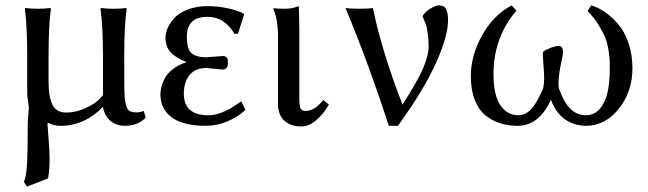

<svg xmlns="http://www.w3.org/2000/svg" viewBox="-20 -462 2429 720"><path d="M162.1 -249V-153.8Q162.1 -99.6 176.5 -69.8Q190.9 -40 228 -40Q267.6 -40 308.3 -60.1Q349.1 -80.1 366.2 -106V-249Q366.2 -361.3 356.9 -429.2L358.9 -432.1Q377 -429.2 405.8 -429.2Q434.6 -429.2 453.1 -432.1L455.1 -429.2Q445.8 -366.2 445.8 -249L446.3 -126Q446.8 -63 462.9 -47.9Q471.7 -40.5 492.2 -40.5Q504.4 -40.5 519 -45.9L526.4 -21Q497.6 9.8 446.8 9.8Q418.9 9.8 398.4 -5.1Q377.9 -20 369.1 -47.9Q366.2 -58.1 366.2 -62Q335.4 -28.3 294.7 -9.3Q253.9 9.8 209 9.8Q180.2 9.8 159.2 -2L158.7 0Q158.2 2.4 158.2 4.9Q158.2 10.3 162.1 57.9Q166 105.5 166 136.2Q166 175.8 160.2 207L81.1 237.8L69.8 220.2Q79.1 196.3 81.5 152.8Q84 109.4 84 6.8Q84 -7.3 85.9 -28.3Q87.9 -49.3 87.9 -59.1Q87.9 -63.5 85 -82.5Q82 -101.6 82 -111.8V-249Q82 -364.7 73.2 -429.2L75.2 -432.1Q93.8 -429.2 122.1 -429.2Q150.4 -429.2 168.9 -432.1L170.9 -429.2Q162.1 -369.1 162.1 -249Z M757.8 -398.9Q680.7 -398.9 680.7 -324.2Q680.7 -276.9 698.7 -262Q716.8 -247.1 754.4 -247.1L783.7 -249.5Q813 -252 815.4 -252Q824.2 -252 828.6 -247.8Q833 -243.7 833.7 -239.5Q834.5 -235.4 834.5 -227.1Q834.5 -219.2 833.5 -214.6Q832.5 -210 827.9 -205.6Q823.2 -201.2 814.5 -201.2Q810.5 -201.2 784.2 -204.1Q757.8 -207 753.4 -207Q712.4 -207 690.9 -180.7Q669.4 -154.3 669.4 -110.8Q669.4 -29.8 761.7 -29.8Q783.7 -29.8 807.1 -38.3Q830.6 -46.9 844.7 -55.7Q858.9 -64.5 884.8 -82L900.4 -49.8Q872.6 -23.9 833.5 -7.1Q794.4 9.8 750.5 9.8Q710.9 9.8 680.4 2.4Q649.9 -4.9 631.6 -16.6Q613.3 -28.3 601.6 -44.2Q589.8 -60.1 585.7 -75.4Q581.5 -90.8 581.5 -107.9Q581.5 -120.1 584.5 -133.1Q587.4 -146 596.2 -165Q605 -184.1 626.5 -201.4Q647.9 -218.8 679.7 -229Q640.1 -244.6 620.4 -265.6Q600.6 -286.6 600.6 -321.8Q600.6 -338.4 608.9 -357.2Q617.2 -376 634.5 -395Q651.9 -414.1 684.3 -426.5Q716.8 -439 758.8 -439Q795.9 -439 833 -431.2Q870.1 -423.3 893.6 -411.1L895.5 -408.2L872.6 -335.9L859.4 -335Q822.3 -398.9 757.8 -398.9Z M1022.5 -321.8Q1022.5 -392.1 1004.4 -429.2L1006.3 -431.2Q1018.1 -429.2 1050.3 -429.2Q1075.2 -429.2 1100.6 -439Q1102.5 -375 1102.5 -342.8V-90.8Q1102.5 -66.4 1106.9 -56.2Q1111.3 -45.9 1125.5 -45.9Q1159.7 -45.9 1192.4 -86.9L1213.4 -69.8Q1194.8 -37.1 1167.2 -12.5Q1139.6 12.2 1110.4 12.2Q1068.8 12.2 1045.7 -10Q1022.5 -32.2 1022.5 -70.8Z M1489.3 -69.8Q1547.4 -160.2 1567.4 -207.8Q1587.4 -255.4 1587.4 -286.1Q1587.4 -316.9 1583.5 -340.3Q1579.6 -363.8 1576.2 -372.6Q1572.8 -381.3 1564.5 -400.9Q1571.3 -415.5 1592.3 -428.7Q1613.3 -441.9 1626 -441.9Q1646 -441.9 1653.1 -427.2Q1660.2 -412.6 1660.2 -387.2Q1660.2 -326.2 1614.5 -224.9Q1568.8 -123.5 1472.2 9.8H1438Q1357.4 -237.3 1275.4 -432.1Q1291.5 -429.2 1328.1 -429.2Q1365.2 -429.2 1378.4 -432.1Q1411.1 -271.5 1489.3 -69.8Z M2351.6 -206.1Q2351.6 -118.2 2300.5 -54.2Q2249.5 9.8 2176.8 9.8Q2159.2 9.8 2142.1 5.4Q2125 1 2106.7 -9.3Q2088.4 -19.5 2072.3 -39.6Q2056.2 -59.6 2045.9 -87.9Q2001.5 9.8 1920.9 9.8Q1886.2 9.8 1856.4 0.5Q1826.7 -8.8 1801 -29.1Q1775.4 -49.3 1760.5 -87.2Q1745.6 -125 1745.6 -176.8Q1745.6 -254.4 1788.3 -330.3Q1831.1 -406.2 1898.9 -441.9L1916.5 -421.9Q1830.6 -321.8 1830.6 -184.1Q1830.6 -105 1856.4 -67.4Q1882.3 -29.8 1923.8 -29.8Q1950.2 -29.8 1971.4 -52.2Q1992.7 -74.7 2015.6 -127.9Q2020 -143.1 2020.5 -161.6Q2021 -180.2 2019.3 -200Q2017.6 -219.7 2017.6 -224.1Q2017.6 -229 2016.6 -239Q2015.6 -249 2015.6 -256.6Q2015.6 -264.2 2017.6 -269Q2028.3 -276.4 2046.6 -283.2Q2064.9 -290 2074.7 -290Q2095.7 -290 2089.8 -252.9Q2089.8 -252.4 2083.7 -223.1Q2077.6 -193.8 2075.4 -171.4Q2073.2 -148.9 2075.7 -130.9Q2094.2 -78.6 2118.7 -54.2Q2143.1 -29.8 2176.8 -29.8Q2208 -29.8 2228.8 -53.5Q2249.5 -77.1 2258.1 -114.7Q2266.6 -152.3 2266.6 -203.1Q2266.6 -225.6 2266.4 -235.6Q2266.1 -245.6 2262 -272.9Q2257.8 -300.3 2250 -320.1Q2242.2 -339.8 2225.1 -367.7Q2208 -395.5 2183.6 -420.9L2196.8 -441.9Q2222.2 -434.6 2247.6 -417.5Q2272.9 -400.4 2297.1 -372.8Q2321.3 -345.2 2336.4 -301.8Q2351.6 -258.3 2351.6 -206.1Z"/></svg>

Font: Linux Biolinum G
Style: Regular
Weight: 400
Designer: Philipp H. Poll
Foundry: Philipp H. Poll
Version: Version 1.1.0 ; ttfautohint (v1.6)